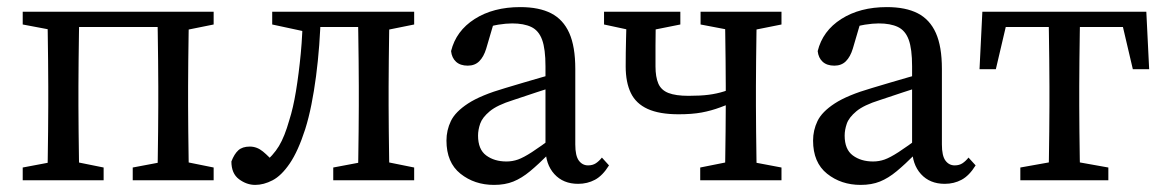

<svg xmlns="http://www.w3.org/2000/svg" viewBox="-20 -508 3283 541"><path d="M113 0Q114 -23 114.5 -60Q115 -97 115.5 -137.5Q116 -178 116 -210V-265Q116 -297 115.5 -337.5Q115 -378 114.5 -415.5Q114 -453 113 -475H204Q203 -453 202.5 -415.5Q202 -378 201.5 -337.5Q201 -297 201 -265V-210Q201 -178 201.5 -137.5Q202 -97 202.5 -60Q203 -23 204 0ZM423 0Q424 -23 424.5 -60Q425 -97 425.5 -137.5Q426 -178 426 -210V-265Q426 -297 425.5 -337.5Q425 -378 424.5 -415.5Q424 -453 423 -475H513Q512 -453 511.5 -415.5Q511 -378 510.5 -337.5Q510 -297 510 -265V-210Q510 -178 510.5 -137.5Q511 -97 511.5 -60Q512 -23 513 0ZM44 0V-36L150 -56H173L272 -36V0ZM354 0V-36L460 -56H483L582 -36V0ZM44 -439V-475H158V-419H150ZM468 -419V-475H582V-439L483 -419ZM158 -432V-475H468V-432Z M699 13Q675 13 653.5 -3Q632 -19 632 -53Q640 -74 651.5 -84.5Q663 -95 684 -95Q704 -95 721 -81Q738 -67 756 -46V-32H721V-46Q750 -70 766 -96.5Q782 -123 795 -169Q806 -203 814 -251.5Q822 -300 827.5 -357.5Q833 -415 833 -475H884Q883 -427 879.5 -381Q876 -335 870.5 -293Q865 -251 857.5 -213.5Q850 -176 840 -144Q820 -82 796.5 -47.5Q773 -13 748 0Q723 13 699 13ZM747 -439V-475H853V-419H840ZM853 -432V-475H1033V-432ZM919 0V-36L1025 -56H1048L1147 -36V0ZM988 0Q989 -23 989.5 -60Q990 -97 990.5 -137.5Q991 -178 991 -210V-265Q991 -297 990.5 -337.5Q990 -378 989.5 -415.5Q989 -453 988 -475H1078Q1077 -453 1076.5 -415.5Q1076 -378 1075.5 -337.5Q1075 -297 1075 -265V-210Q1075 -178 1075.5 -137.5Q1076 -97 1076.5 -60Q1077 -23 1078 0ZM1033 -419V-475H1147V-439L1048 -419Z M1372 13Q1317 13 1277.5 -18.5Q1238 -50 1238 -112Q1238 -141 1250.5 -167Q1263 -193 1299 -216.5Q1335 -240 1404 -260Q1430 -268 1456 -275.5Q1482 -283 1507.5 -290.5Q1533 -298 1559 -305V-269Q1525 -259 1492 -248Q1459 -237 1426 -226Q1381 -212 1360 -194.5Q1339 -177 1333 -159.5Q1327 -142 1327 -126Q1327 -87 1350 -70Q1373 -53 1407 -53Q1424 -53 1439.5 -58.5Q1455 -64 1479 -79.5Q1503 -95 1543 -125L1557 -75H1527Q1497 -45 1473.5 -25.5Q1450 -6 1426.5 3.5Q1403 13 1372 13ZM1609 10Q1567 10 1542 -17.5Q1517 -45 1517 -91V-96V-321Q1517 -370 1507.5 -396Q1498 -422 1477 -432Q1456 -442 1423 -442Q1406 -442 1384 -438.5Q1362 -435 1333 -424L1375 -456L1350 -371Q1343 -348 1330.5 -335.5Q1318 -323 1298 -323Q1277 -323 1265 -334Q1253 -345 1251 -364Q1265 -421 1317.5 -454.5Q1370 -488 1446 -488Q1499 -488 1533 -470.5Q1567 -453 1584 -415Q1601 -377 1601 -314V-101Q1601 -69 1611 -55.5Q1621 -42 1637 -42Q1650 -42 1659 -48Q1668 -54 1676 -64L1696 -42Q1678 -13 1656.5 -1.5Q1635 10 1609 10Z M1892 -186Q1838 -186 1805 -201Q1772 -216 1757.5 -246Q1743 -276 1743 -321Q1743 -359 1744 -397.5Q1745 -436 1746 -475H1829Q1828 -452 1827.5 -428.5Q1827 -405 1827 -379Q1827 -353 1827 -321Q1827 -291 1835 -272.5Q1843 -254 1863.5 -246Q1884 -238 1920 -238Q1954 -238 1977 -241Q2000 -244 2020.5 -250.5Q2041 -257 2066 -268V-227Q2035 -215 2009.5 -205.5Q1984 -196 1957 -191Q1930 -186 1892 -186ZM2022 0Q2023 -23 2023.5 -60Q2024 -97 2024.5 -137.5Q2025 -178 2025 -210V-265Q2025 -297 2024.5 -337.5Q2024 -378 2023.5 -415.5Q2023 -453 2022 -475H2113Q2112 -453 2111.5 -415.5Q2111 -378 2110.5 -337.5Q2110 -297 2110 -265V-210Q2110 -178 2110.5 -137.5Q2111 -97 2111.5 -60Q2112 -23 2113 0ZM1682 -439V-475H1897V-439L1797 -419H1775ZM1953 0V-36L2053 -56H2076L2182 -36V0ZM1954 -439V-475H2182V-439L2082 -419H2059Z M2405 13Q2350 13 2310.5 -18.5Q2271 -50 2271 -112Q2271 -141 2283.5 -167Q2296 -193 2332 -216.5Q2368 -240 2437 -260Q2463 -268 2489 -275.5Q2515 -283 2540.5 -290.5Q2566 -298 2592 -305V-269Q2558 -259 2525 -248Q2492 -237 2459 -226Q2414 -212 2393 -194.5Q2372 -177 2366 -159.5Q2360 -142 2360 -126Q2360 -87 2383 -70Q2406 -53 2440 -53Q2457 -53 2472.5 -58.5Q2488 -64 2512 -79.5Q2536 -95 2576 -125L2590 -75H2560Q2530 -45 2506.5 -25.5Q2483 -6 2459.5 3.5Q2436 13 2405 13ZM2642 10Q2600 10 2575 -17.5Q2550 -45 2550 -91V-96V-321Q2550 -370 2540.5 -396Q2531 -422 2510 -432Q2489 -442 2456 -442Q2439 -442 2417 -438.5Q2395 -435 2366 -424L2408 -456L2383 -371Q2376 -348 2363.5 -335.5Q2351 -323 2331 -323Q2310 -323 2298 -334Q2286 -345 2284 -364Q2298 -421 2350.5 -454.5Q2403 -488 2479 -488Q2532 -488 2566 -470.5Q2600 -453 2617 -415Q2634 -377 2634 -314V-101Q2634 -69 2644 -55.5Q2654 -42 2670 -42Q2683 -42 2692 -48Q2701 -54 2709 -64L2729 -42Q2711 -13 2689.5 -1.5Q2668 10 2642 10Z M2740 -313 2748 -475H3210L3218 -313H3172L3134 -475L3185 -432H2773L2824 -475L2786 -313ZM2855 0V-36L2967 -56H2991L3103 -36V0ZM2934 0Q2935 -23 2935.5 -60Q2936 -97 2936.5 -137.5Q2937 -178 2937 -210V-265Q2937 -297 2936.5 -337.5Q2936 -378 2935.5 -415.5Q2935 -453 2934 -475H3024Q3023 -453 3022.5 -415.5Q3022 -378 3021.5 -337.5Q3021 -297 3021 -265V-210Q3021 -178 3021.5 -137.5Q3022 -97 3022.5 -60Q3023 -23 3024 0Z"/></svg>

Font: Source Serif 4 Variable
Style: Regular
Weight: 400
Designer: Frank Grießhammer
Foundry: Adobe
Version: Version 4.005;hotconv 1.1.0;makeotfexe 2.6.0